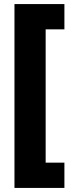

<svg xmlns="http://www.w3.org/2000/svg" viewBox="-20 -754 356 942"><path d="M296 168H51V-734H296V-610H204V44H296Z"/></svg>

Font: Noto Sans Myanmar SemiCondensed Black
Style: Regular
Weight: 900
Width: 4
Designer: Monotype Design Team
Foundry: Monotype Imaging Inc.
Version: Version 2.107; ttfautohint (v1.8.4.7-5d5b)